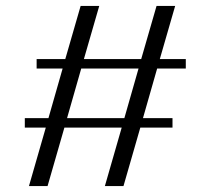

<svg xmlns="http://www.w3.org/2000/svg" viewBox="-20 -630 707 650"><path d="M253 -610 201 -430H104V-398H192L144 -230H64V-198H135L78 0H141L198 -198H392L335 0H398L455 -198H564V-230H464L512 -398H609V-430H521L573 -610H510L458 -430H264L316 -610ZM207 -230 255 -398H449L401 -230Z"/></svg>

Font: Sprat
Style: Regular
Weight: 400
Designer: Ethan Nakache
Foundry: Collletttivo
Version: Version 2.000;Glyphs 3.2 (3217)